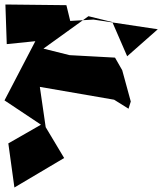

<svg xmlns="http://www.w3.org/2000/svg" viewBox="-52 -738 721 853"><path d="M529 -287 491 -426 459 -482 257 -493 141 -522 341 -666 447 -640 513 -488 649 -608 363 -651 260 -645 243 -715 -28 -718 -22 -542 105 -555 -32 -292 130 -184 -15 -101 12 95 233 -36 151 -173 125 -352 455 -295 519 -255Z"/></svg>

Font: Asimov Silicon
Style: Regular
Weight: 400
Designer: Google
Version: Version 2.000980; 2014